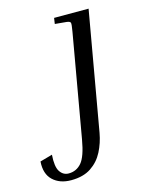

<svg xmlns="http://www.w3.org/2000/svg" viewBox="-262 -564 656 855"><g transform="rotate(-15 66.0 -136.0)"><path d="M68 -468 72 -495H231L135 52Q127 97 107 136Q87 175 51 199Q15 223 -41 223Q-93 223 -124.5 193.5Q-156 164 -152 107L-95 91Q-99 146 -84 168.5Q-69 191 -44 191Q-8 191 15.5 163.5Q39 136 52 60L135 -414Q141 -448 139 -454.5Q137 -461 122 -463Z"/></g></svg>

Font: Inria Serif
Style: Italic
Weight: 400
Italic angle: -10°
Designer: Black Foundry Team
Foundry: Black Foundry
Version: Version 1.000; ttfautohint (v1.8.3)